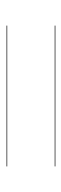

<svg xmlns="http://www.w3.org/2000/svg" viewBox="184 -686 192 600"><g transform="rotate(-90 280.0 -386.0)"><path d="M60 -459.5V-461.5H500V-459.5ZM60 -309V-311H500V-309Z"/></g></svg>

Font: Bodoni Moda 96pt
Style: Bold
Weight: 700
Version: Version 2.005